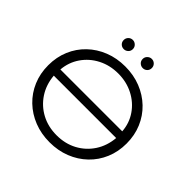

<svg xmlns="http://www.w3.org/2000/svg" viewBox="-212 -1067 1275 1275"><g transform="rotate(45 425.5 -430.0)"><path d="M425 6Q346 6 279 -20.5Q212 -47 162 -95Q112 -143 84.5 -208Q57 -273 57 -350Q57 -427 84.5 -492Q112 -557 162 -605Q212 -653 279 -679.5Q346 -706 425 -706Q504 -706 571 -679.5Q638 -653 688 -605Q738 -557 765.5 -492Q793 -427 793 -350Q793 -273 765.5 -208Q738 -143 688 -95Q638 -47 571 -20.5Q504 6 425 6ZM425 -60Q505 -60 568.5 -94Q632 -128 671.5 -188Q711 -248 718 -327H132Q139 -248 178.5 -188Q218 -128 281.5 -94Q345 -60 425 -60ZM134 -387H715Q710 -459 670.5 -516.5Q631 -574 567 -607Q503 -640 425 -640Q347 -640 283 -607Q219 -574 179.5 -516.5Q140 -459 134 -387ZM336 -780Q318 -780 305.5 -792Q293 -804 293 -823Q293 -841 305.5 -853.5Q318 -866 336 -866Q353 -866 366 -853.5Q379 -841 379 -823Q379 -804 366 -792Q353 -780 336 -780ZM514 -780Q497 -780 484 -792Q471 -804 471 -823Q471 -841 484 -853.5Q497 -866 514 -866Q532 -866 544.5 -853.5Q557 -841 557 -823Q557 -804 544.5 -792Q532 -780 514 -780Z"/></g></svg>

Font: Montserrat
Style: Regular
Weight: 400
Designer: Julieta Ulanovsky
Foundry: Julieta Ulanovsky
Version: Version 9.000; ttfautohint (v1.8.4.7-5d5b)